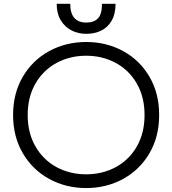

<svg xmlns="http://www.w3.org/2000/svg" viewBox="-20 -958 887 989"><path d="M47.4 -365.7Q47.4 -477.5 97.7 -563Q147.9 -648.4 233.9 -695.1Q319.8 -741.7 423.8 -741.7Q527.8 -741.7 613.8 -695.1Q699.7 -648.4 749.8 -563Q799.8 -477.5 799.8 -365.7Q799.8 -253.9 749.8 -168.5Q699.7 -83 613.8 -36.1Q527.8 10.7 423.8 10.7Q319.8 10.7 233.9 -36.1Q147.9 -83 97.7 -168.5Q47.4 -253.9 47.4 -365.7ZM423.8 -60.1Q507.3 -60.1 575.9 -96.9Q644.5 -133.8 684.6 -203.1Q724.6 -272.5 724.6 -365.7Q724.6 -458.5 684.6 -527.8Q644.5 -597.2 575.9 -634Q507.3 -670.9 423.8 -670.9Q340.3 -670.9 271.7 -634Q203.1 -597.2 162.8 -527.8Q122.6 -458.5 122.6 -365.7Q122.6 -272.9 162.8 -203.4Q203.1 -133.8 271.7 -96.9Q340.3 -60.1 423.8 -60.1ZM272 -938.5H341.8Q341.8 -841.8 424.8 -841.8Q463.9 -841.8 484.6 -863.3Q505.4 -884.8 505.4 -938.5H575.2Q575.2 -886.2 555.2 -851.6Q535.2 -816.9 501.2 -800.3Q467.3 -783.7 423.8 -783.7Q383.3 -783.7 348.9 -801Q314.5 -818.4 293.2 -853.3Q272 -888.2 272 -938.5Z"/></svg>

Font: Glacial Indifference
Style: Regular
Weight: 400
Designer: Alfredo Marco Pradil
Foundry: Alfredo Marco Pradil
Version: Version 1.312